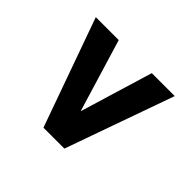

<svg xmlns="http://www.w3.org/2000/svg" viewBox="-108 -761 817 817"><g transform="rotate(-45 300.0 -352.5)"><path d="M537 -590V-452L144 -333V-372L537 -253V-115L47 -289V-415Z"/></g></svg>

Font: SUSE ExtraBold
Style: Regular
Weight: 800
Designer: Rene Bieder
Foundry: SUSE
Version: Version 1.000